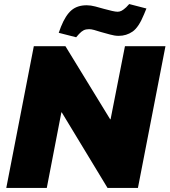

<svg xmlns="http://www.w3.org/2000/svg" viewBox="-20 -928 837 948"><path d="M11 0 147 -700H303L524 -339H526L597 -700H797L661 0H511L285 -373H283L211 0ZM356 -744 270 -766 281 -796Q304 -853 333 -877.5Q362 -902 408 -902Q428 -902 450.5 -896Q473 -890 494 -884Q516 -878 533.5 -874Q551 -870 561 -870Q571 -870 580.5 -875Q590 -880 603 -892L618 -908L703 -886L691 -857Q665 -793 634.5 -772Q604 -751 566 -751Q546 -751 523.5 -757.5Q501 -764 478 -770Q460 -776 445 -780Q430 -784 420 -784Q404 -784 393 -778.5Q382 -773 370 -760Z"/></svg>

Font: REM ExtraBold
Style: Italic
Weight: 800
Italic angle: -11°
Designer: Octavio Pardo
Foundry: Ashler Design
Version: Version 1.005;gftools[0.9.28]